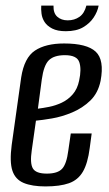

<svg xmlns="http://www.w3.org/2000/svg" viewBox="-20 -658 392 689"><path d="M143 11Q95 11 65 -1.5Q35 -14 24.5 -45.5Q14 -77 22 -138L56 -380Q67 -451 105.5 -476.5Q144 -502 210 -502Q292 -502 323.5 -472.5Q355 -443 341 -368Q332 -324 304 -297Q276 -270 239 -254.5Q202 -239 166.5 -233Q131 -227 109 -225L94 -119Q87 -72 98 -53.5Q109 -35 148 -35Q187 -35 203 -52.5Q219 -70 225 -117L234 -179H309L302 -127Q295 -72 277.5 -42Q260 -12 227.5 -0.5Q195 11 143 11ZM116 -268Q133 -270 156 -274.5Q179 -279 201.5 -289.5Q224 -300 241 -319.5Q258 -339 264 -369Q273 -410 264.5 -435Q256 -460 213 -460Q174 -460 155.5 -442Q137 -424 130 -373ZM216 -546Q186 -546 167.5 -555.5Q149 -565 140 -579Q131 -593 129 -609Q127 -625 128 -638H172Q171 -611 185.5 -598Q200 -585 223 -585Q247 -585 265 -597.5Q283 -610 290 -638H334Q330 -616 316 -595Q302 -574 278 -560Q254 -546 216 -546Z"/></svg>

Font: Alumni Sans Thin Medium
Style: Italic
Weight: 500
Italic angle: -8°
Version: Version 1.016